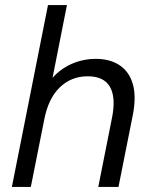

<svg xmlns="http://www.w3.org/2000/svg" viewBox="-20 -740 607 760"><path d="M170 -720H245L188 -432Q220 -468 264.5 -487.5Q309 -507 360 -507Q415 -507 453 -482Q491 -457 505.5 -408Q520 -359 506 -286L449 0H369L424 -277Q439 -355 415 -396.5Q391 -438 327 -438Q262 -438 216.5 -394Q171 -350 155 -266L102 0H27Z"/></svg>

Font: Albert Sans
Style: Italic
Weight: 400
Italic angle: -11.25°
Designer: Andreas Rasmussen
Foundry: a.Foundry
Version: Version 1.025